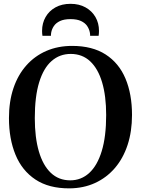

<svg xmlns="http://www.w3.org/2000/svg" viewBox="-20 -998 756 1029"><path d="M352 11.5Q242 12 170 -35.8Q98 -83.5 63 -168.8Q28 -254 28 -365Q28 -454 52 -525.2Q76 -596.5 121 -647.2Q166 -698 228.2 -725Q290.5 -752 366.5 -752Q475 -752 546.2 -706Q617.5 -660 652.5 -576.8Q687.5 -493.5 687.5 -382Q687.5 -293.5 663.8 -221.2Q640 -149 595.5 -97.2Q551 -45.5 489.2 -17.2Q427.5 11 352 11.5ZM356.5 -31.5Q415 -31.5 458.2 -71Q501.5 -110.5 525.2 -188.2Q549 -266 549 -381.5Q549 -483.5 527.2 -556.8Q505.5 -630 463.2 -669.5Q421 -709 359 -709Q300 -709 256.8 -671.2Q213.5 -633.5 190 -557.2Q166.5 -481 166.5 -365Q166.5 -261.5 188.2 -186.8Q210 -112 252.2 -71.8Q294.5 -31.5 356.5 -31.5ZM358 -977.5Q404 -977.5 438.2 -958.5Q472.5 -939.5 491.5 -906.8Q510.5 -874 510.5 -832.5Q510.5 -825 510 -819Q509.5 -813 508.5 -806H463Q463 -810 462.8 -814.5Q462.5 -819 461.5 -824Q458 -842.5 447 -858.8Q436 -875 414.5 -885.2Q393 -895.5 358 -895.5Q323 -895.5 301.5 -885.2Q280 -875 269 -858.8Q258 -842.5 254.5 -824Q253.5 -819 253.2 -814.5Q253 -810 253 -806H207.5Q206.5 -813 206 -819Q205.5 -825 205.5 -832.5Q205.5 -874 224.5 -907Q243.5 -940 277.8 -958.8Q312 -977.5 358 -977.5Z"/></svg>

Font: Merriweather 72pt SemiBold
Style: Regular
Weight: 600
Version: Version 2.100